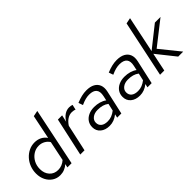

<svg xmlns="http://www.w3.org/2000/svg" viewBox="67 -1520 2311 2311"><g transform="rotate(-45 1222.0 -365.0)"><path d="M245 7Q189 7 145 -22Q101 -51 76 -101Q51 -151 51 -214Q51 -271 70.5 -321.5Q90 -372 125 -410.5Q160 -449 205.5 -471Q251 -493 303 -493Q353 -493 392.5 -473Q432 -453 458 -415L521 -722L595 -737L442 0H371L381 -46Q353 -21 318.5 -7Q284 7 245 7ZM271 -56Q339 -56 393 -104L445 -356Q426 -389 390 -409Q354 -429 312 -429Q259 -429 216 -401Q173 -373 147.5 -326Q122 -279 122 -220Q122 -147 163.5 -101.5Q205 -56 271 -56Z M590 0 697 -488H769L749 -399Q777 -446 815 -471.5Q853 -497 896 -497Q925 -497 947 -488L932 -422Q923 -427 907.5 -430Q892 -433 877 -433Q837 -433 801 -409.5Q765 -386 737 -342L662 0Z M1086 7Q1013 7 968.5 -30.5Q924 -68 924 -130Q924 -177 947.5 -212Q971 -247 1013.5 -267Q1056 -287 1111 -287Q1158 -287 1199.5 -275Q1241 -263 1272 -240L1285 -299Q1300 -367 1272 -401Q1244 -435 1174 -435Q1144 -435 1110.5 -426.5Q1077 -418 1034 -398L1014 -455Q1062 -475 1104.5 -485Q1147 -495 1187 -495Q1253 -495 1295 -472Q1337 -449 1353.5 -406.5Q1370 -364 1357 -305L1289 0H1218L1228 -46Q1194 -19 1159 -6Q1124 7 1086 7ZM1107 -48Q1143 -48 1175.5 -60.5Q1208 -73 1240 -98L1261 -191Q1233 -213 1198 -223Q1163 -233 1118 -233Q1063 -233 1028 -206Q993 -179 993 -138Q993 -95 1023 -71.5Q1053 -48 1107 -48Z M1602 7Q1529 7 1484.5 -30.5Q1440 -68 1440 -130Q1440 -177 1463.5 -212Q1487 -247 1529.5 -267Q1572 -287 1627 -287Q1674 -287 1715.5 -275Q1757 -263 1788 -240L1801 -299Q1816 -367 1788 -401Q1760 -435 1690 -435Q1660 -435 1626.5 -426.5Q1593 -418 1550 -398L1530 -455Q1578 -475 1620.5 -485Q1663 -495 1703 -495Q1769 -495 1811 -472Q1853 -449 1869.5 -406.5Q1886 -364 1873 -305L1805 0H1734L1744 -46Q1710 -19 1675 -6Q1640 7 1602 7ZM1623 -48Q1659 -48 1691.5 -60.5Q1724 -73 1756 -98L1777 -191Q1749 -213 1714 -223Q1679 -233 1634 -233Q1579 -233 1544 -206Q1509 -179 1509 -138Q1509 -95 1539 -71.5Q1569 -48 1623 -48Z M1948 0 2100 -722 2174 -737 2077 -273 2348 -488H2444L2140 -250L2342 0H2257L2069 -236L2020 0Z"/></g></svg>

Font: Red Hat Text
Style: Italic
Weight: 300
Italic angle: -12°
Designer: Pentagram, MCKL
Foundry: Pentagram, MCKL
Version: Version 1.023